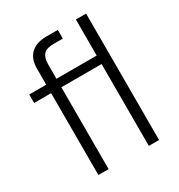

<svg xmlns="http://www.w3.org/2000/svg" viewBox="-173 -844 892 959"><g transform="rotate(-30 273.0 -364.5)"><path d="M115 0V-472H17V-521H115V-612Q115 -671 147 -700Q179 -729 235 -729H302V-679H248Q207 -679 190.5 -660.5Q174 -642 174 -604V-521H406V-729H465V0H406V-472H174V0Z"/></g></svg>

Font: Mona Sans Light
Style: Regular
Weight: 300
Designer: Deni Anggara
Foundry: GitHub
Version: Version 2.000